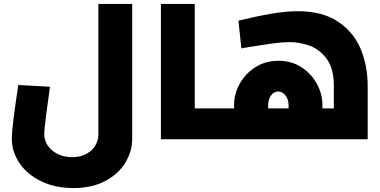

<svg xmlns="http://www.w3.org/2000/svg" viewBox="-20 -708 1933 976"><path d="M40 -4Q40 -60 73 -276L234 -267Q225 -206 215 -127Q205 -48 205 -24Q205 5 222.5 31.5Q240 58 272.5 74.5Q305 91 346 91Q390 91 420.5 73.5Q451 56 465.5 30Q480 4 480 -21V-688H652V-3Q652 60 618 117.5Q584 175 516 211.5Q448 248 353 248Q261 248 189.5 213.5Q118 179 79 121Q40 63 40 -4Z M1071 -157V0H798V-688H970V-157Z M1849 -272V0H1071V-157H1170V-173Q1169 -228 1197.5 -280.5Q1226 -333 1277.5 -366Q1329 -399 1396 -399Q1463 -399 1513.5 -365.5Q1564 -332 1591.5 -280.5Q1619 -229 1619 -175V-157H1677V-272Q1677 -362 1639 -411Q1601 -460 1550.5 -477Q1500 -494 1453 -494Q1417 -494 1368.5 -487.5Q1320 -481 1229 -466Q1221 -464 1207 -462L1192 -603Q1287 -626 1360 -638.5Q1433 -651 1493 -651Q1621 -651 1700.5 -596.5Q1780 -542 1814.5 -456.5Q1849 -371 1849 -272ZM1343 -172V-157H1447V-173Q1447 -202 1431.5 -222.5Q1416 -243 1394 -243Q1372 -243 1357.5 -222.5Q1343 -202 1343 -172Z"/></svg>

Font: Cairo Black
Style: Regular
Weight: 900
Designer: Mohamed Gaber, the designers of Titillium
Foundry: Kief Type Foundry
Version: Version 2.009; ttfautohint (v1.5.33-1714) -l 8 -r 50 -G 200 